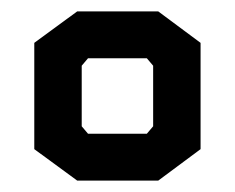

<svg xmlns="http://www.w3.org/2000/svg" viewBox="-20 -693 411 336"><path d="M257 -377H115L40 -432V-618L115 -673H257L331 -618V-432ZM248 -578 237 -591H134L123 -578V-472L134 -459H237L248 -472Z"/></svg>

Font: Turret Road ExtraBold
Style: Regular
Weight: 800
Designer: Noponies
Foundry: Noponies
Version: Version 1.001; ttfautohint (v1.8)